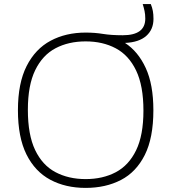

<svg xmlns="http://www.w3.org/2000/svg" viewBox="-20 -908 836 937"><path d="M398 9Q300 9 225.5 -30.8Q151 -70.5 109.2 -154.2Q67.5 -238 67.5 -370Q67.5 -502 110 -585.8Q152.5 -669.5 227 -709.2Q301.5 -749 398 -749Q443 -749 482.5 -742.5Q522 -736 579 -736Q689 -736 689 -817Q689 -837.5 685.5 -854Q682 -870.5 676.5 -888H716Q723 -870.5 726 -854.2Q729 -838 729 -816Q729 -764 693.8 -732.8Q658.5 -701.5 590 -698.5Q654 -657 691.2 -576.2Q728.5 -495.5 728.5 -370Q728.5 -235 686.5 -151.5Q644.5 -68 570 -29.5Q495.5 9 398 9ZM398 -34Q481.5 -34 545 -67.5Q608.5 -101 644.2 -174.5Q680 -248 680 -368Q680 -489.5 644.2 -564Q608.5 -638.5 545 -672.2Q481.5 -706 398 -706Q314.5 -706 251 -672.5Q187.5 -639 151.8 -565.5Q116 -492 116 -372Q116 -250 151.5 -175.8Q187 -101.5 250.8 -67.8Q314.5 -34 398 -34Z"/></svg>

Font: Encode Sans Expanded Expanded ExtraLight
Style: Regular
Weight: 200
Width: 7
Designer: Multiple Designers
Foundry: Impallari Type
Version: Version 3.000; ttfautohint (v1.8.3) -l 8 -r 50 -G 200 -x 14 